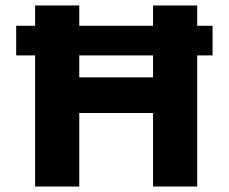

<svg xmlns="http://www.w3.org/2000/svg" viewBox="-20 -680 834 700"><path d="M39 -586H755V-478H39ZM538 0V-660H699V0ZM108 0V-660H269V0ZM205 -268V-398H603V-268Z"/></svg>

Font: Bricolage Grotesque ExtraBold
Style: Regular
Weight: 800
Designer: Mathieu Triay
Foundry: Atelier Triay
Version: Version 1.001;gftools[0.9.33.dev8+g029e19f]